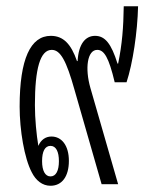

<svg xmlns="http://www.w3.org/2000/svg" viewBox="-20 -591 467 616"><path d="M142 5C179 5 201 -25 201 -75C201 -124 178 -153 145 -153C126 -153 111 -142 103 -123C97 -159 92 -210 92 -254C92 -371 109 -431 146 -431C174 -431 193 -396 219 -303L306 0H359L270 -309C252 -372 260 -431 292 -431C314 -431 329 -407 348 -327H386C406 -388 421 -487 423 -571H377C376 -503 372 -450 359 -387H357C337 -451 317 -476 285 -476C254 -476 232 -450 229 -395H227C208 -450 183 -476 143 -476C78 -476 43 -402 43 -249C43 -174 58 -83 82 -38C95 -12 116 5 142 5ZM142 -25C125 -25 115 -43 115 -74C115 -105 124 -123 142 -123C160 -123 169 -104 169 -74C169 -44 160 -25 142 -25Z"/></svg>

Font: Noto Sans Thai Looped UI Condensed Light
Style: Regular
Weight: 300
Width: 3
Designer: Cadson Demak Team
Foundry: Cadson Demak Co., Ltd.
Version: Version 1.000